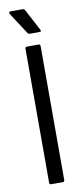

<svg xmlns="http://www.w3.org/2000/svg" viewBox="-94 -865 390 900"><g transform="rotate(-10 101.0 -415.5)"><path d="M73 0Q65 0 65 -9V-646Q65 -655 73 -655H129Q137 -655 137 -646V-9Q137 0 129 0ZM98 -712Q89 -712 86 -719L21 -819Q18 -824 19.5 -827.5Q21 -831 26 -831H85Q91 -831 95 -824L149 -722Q154 -712 144 -712Z"/></g></svg>

Font: Sofia Sans Cond
Style: Regular
Weight: 400
Width: 3
Designer: Botio Nikoltchev, Ani Petrova
Foundry: lettersoup
Version: Version 4.100; ttfautohint (v1.8.3)